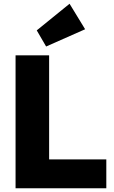

<svg xmlns="http://www.w3.org/2000/svg" viewBox="-20 -1004 607 1024"><path d="M63 0V-709H242V0ZM205 0V-154H547V0ZM226 -756 176 -842 351 -984 434 -848Z"/></svg>

Font: Outfit Thin ExtraBold
Style: Regular
Weight: 800
Version: Version 1.100;gftools[0.9.27]